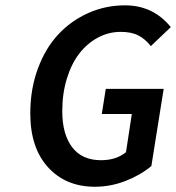

<svg xmlns="http://www.w3.org/2000/svg" viewBox="-20 -692 664 724"><path d="M337.9 12.2Q228 12.2 161.1 -61.3Q94.2 -134.8 94.2 -264.2Q94.2 -356 122.8 -433.3Q151.4 -510.7 200 -562.5Q248.5 -614.3 313.5 -643.1Q378.4 -671.9 451.2 -671.9Q557.6 -671.9 624 -589.8L548.8 -518.1Q528.3 -544.4 502.2 -558.1Q476.1 -571.8 435.1 -571.8Q389.6 -571.8 349.4 -550.3Q309.1 -528.8 279.3 -490.5Q249.5 -452.1 232.2 -395.8Q214.8 -339.4 214.8 -272.9Q214.8 -186 252 -137Q289.1 -87.9 360.8 -87.9Q418.5 -87.9 455.1 -118.2L477.1 -262.2H363.8L378.9 -356.9H597.2L550.8 -65.9Q510.7 -32.2 454.1 -10Q397.5 12.2 337.9 12.2Z"/></svg>

Font: Office Code Pro Medium Italic
Style: Regular
Weight: 500
Italic angle: -9°
Designer: Nathan Rutzky & Paul D. Hunt
Foundry: Adobe Systems Incorporated
Version: Version 1.004;PS 001.004;hotconv 1.0.70;makeotf.lib2.5.58329